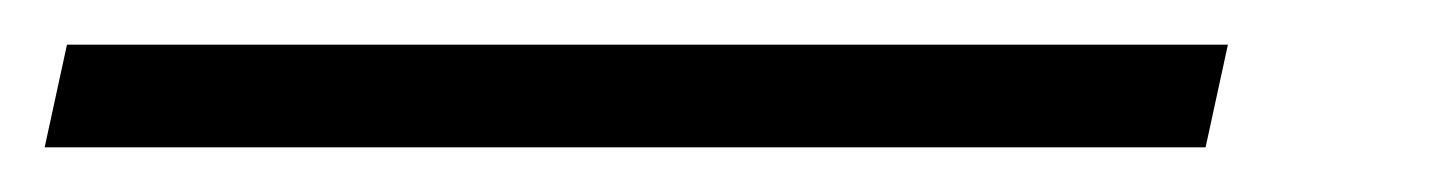

<svg xmlns="http://www.w3.org/2000/svg" viewBox="-110 77 650 86"><path d="M440 97 430 143H-90L-80 97Z"/></svg>

Font: Prodigy Sans Light
Style: Italic
Weight: 300
Italic angle: -13°
Designer: Wei Huang
Foundry: Wei Huang
Version: Version 1.003; ttfautohint (v1.8.3)